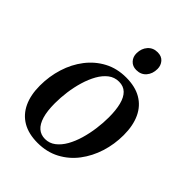

<svg xmlns="http://www.w3.org/2000/svg" viewBox="-218 -861 982 982"><g transform="rotate(45 273.5 -370.0)"><path d="M315.5 -546Q381 -546 425.2 -520.2Q469.5 -494.5 492.2 -445.8Q515 -397 515 -328Q515 -262.5 495.8 -201.5Q476.5 -140.5 440 -92.5Q403.5 -44.5 350.8 -16.5Q298 11.5 231.5 11.5Q166.5 11.5 122.2 -14.2Q78 -40 55.2 -88.5Q32.5 -137 32.5 -204.5Q32.5 -271.5 51.8 -333Q71 -394.5 108 -442.5Q145 -490.5 197.2 -518.2Q249.5 -546 315.5 -546ZM305 -505Q272.5 -505 247.5 -485.8Q222.5 -466.5 204.2 -434Q186 -401.5 174 -361.2Q162 -321 156.2 -278Q150.5 -235 150.5 -195Q150.5 -139 161.5 -102.2Q172.5 -65.5 193.2 -47.5Q214 -29.5 244 -29.5Q275.5 -29.5 300.5 -48.8Q325.5 -68 343.8 -100.2Q362 -132.5 373.8 -172.8Q385.5 -213 391.2 -255.8Q397 -298.5 397 -338.5Q397 -391 387.5 -428.2Q378 -465.5 357.8 -485.2Q337.5 -505 305 -505ZM324.5 -609Q297.5 -609 281 -627Q264.5 -645 265 -671.5Q265.5 -706 285.5 -728.5Q305.5 -751 338 -751Q367 -751 382.5 -733Q398 -715 398 -690Q398 -655 378.2 -632Q358.5 -609 324.5 -609Z"/></g></svg>

Font: Merriweather 72pt Medium
Style: Italic
Weight: 500
Italic angle: -7.8°
Version: Version 2.101